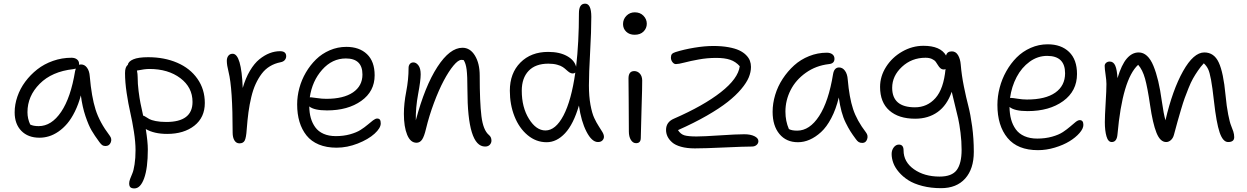

<svg xmlns="http://www.w3.org/2000/svg" viewBox="-20 -780 6891 1061"><path d="M198.2 -19Q134.8 -19 97.9 -56.9Q61 -94.7 61 -159.2Q61 -202.6 76.2 -246.6Q91.3 -290.5 119.6 -328.6Q147.9 -366.7 185.8 -396.5Q223.6 -426.3 272.9 -443.6Q322.3 -460.9 375 -460.9Q393.6 -460.9 405.3 -451.9Q417 -442.9 417 -426.8V-421.9Q422.9 -423.8 428.2 -423.8Q447.8 -423.8 460.9 -405.8Q474.1 -387.7 476.1 -357.9Q485.8 -245.1 508.1 -174.6Q530.3 -104 585.9 -30.8Q600.1 -12.7 592 7.1Q584 26.9 563 26.9Q551.8 26.9 544.9 22Q538.1 17.1 529.8 5.9Q502.4 -31.2 486.1 -59.1Q469.7 -86.9 452.4 -137.9Q435.1 -189 426.8 -252.9Q413.6 -203.6 393.8 -163.6Q374 -123.5 351.3 -96.9Q328.6 -70.3 302.5 -52.5Q276.4 -34.7 250.5 -26.9Q224.6 -19 198.2 -19ZM131.8 -160.2Q131.8 -124 147 -91.8Q164.1 -83 193.8 -83Q264.6 -83 317.9 -161.9Q371.1 -240.7 395 -387.2Q397 -397 398.9 -400.9Q397 -400.4 384.8 -397.9Q266.6 -384.8 199.2 -316.9Q131.8 -249 131.8 -160.2Z M722.7 261.2Q707.5 261.2 700.7 254.9Q693.8 248.5 693.8 232.9Q693.8 222.7 699.2 208.3Q704.6 193.8 711.4 178.2Q718.3 162.6 723.6 128.4Q729 94.2 729 49.8Q729 5.4 720 -52.5Q710.9 -110.4 700 -158Q689 -205.6 679.9 -266.1Q670.9 -326.7 670.9 -376Q670.9 -410.2 686 -420.9Q689 -440.4 716.6 -452.1Q744.1 -463.9 798.8 -463.9Q888.2 -463.9 959.2 -433.3Q1030.3 -402.8 1071 -344.7Q1111.8 -286.6 1111.8 -210.9Q1111.8 -130.9 1054 -85.4Q996.1 -40 903.8 -40Q832 -40 785.6 -66.9Q796.9 4.4 796.9 45.9Q796.9 148.9 776.6 205.1Q756.3 261.2 722.7 261.2ZM740.7 -354Q740.7 -317.4 745.8 -276.9Q751 -236.3 756.1 -210.7Q761.2 -185.1 771 -141.1Q776.4 -140.1 785.6 -134Q794.9 -127.9 805.2 -122.1Q815.4 -116.2 840.1 -111.1Q864.7 -106 898.9 -106Q1043.9 -106 1043.9 -216.8Q1043.9 -297.4 976.6 -348.1Q909.2 -398.9 805.7 -398.9Q779.8 -398.9 736.8 -390.1Q740.7 -370.6 740.7 -354Z M1303.2 12.2Q1285.6 12.2 1275.6 -3.9Q1265.6 -20 1265.6 -46.9Q1265.6 -292.5 1243.2 -381.8Q1233.4 -420.4 1233.4 -443.8Q1233.4 -460.9 1241.9 -471.9Q1250.5 -482.9 1265.6 -482.9Q1314 -482.9 1321.3 -293.9Q1336.9 -348.1 1361.1 -388.9Q1385.3 -429.7 1413.3 -452.4Q1441.4 -475.1 1470 -486.1Q1498.5 -497.1 1527.3 -497.1Q1561.5 -497.1 1561.5 -469.2Q1561.5 -457.5 1553.7 -448.2Q1545.9 -439 1530.3 -436Q1498 -429.7 1471.7 -413.8Q1445.3 -397.9 1426.3 -372.6Q1407.2 -347.2 1392.8 -315.9Q1378.4 -284.7 1368.7 -243.9Q1358.9 -203.1 1353 -159.9Q1347.2 -116.7 1343.3 -64Q1340.3 -19 1332.3 -3.4Q1324.2 12.2 1303.2 12.2Z M1839.8 36.1Q1784.2 36.1 1741.9 18.6Q1699.7 1 1673.8 -31.5Q1647.9 -64 1635 -106.9Q1622.1 -149.9 1622.1 -203.1Q1622.1 -248 1634.3 -293.5Q1646.5 -338.9 1670.4 -379.6Q1694.3 -420.4 1726.6 -451.9Q1758.8 -483.4 1802.2 -502.2Q1845.7 -521 1894 -521Q1965.8 -521 2008.1 -480.7Q2050.3 -440.4 2050.3 -363.8Q2050.3 -274.9 1976.3 -222.4Q1902.3 -169.9 1787.1 -169.9Q1715.8 -169.9 1689 -191.9Q1689.5 -156.7 1697.5 -128.2Q1705.6 -99.6 1722.4 -76.4Q1739.3 -53.2 1768.1 -40.5Q1796.9 -27.8 1835.9 -27.8Q1878.4 -27.8 1914.3 -37.8Q1950.2 -47.9 1972.4 -62Q1994.6 -76.2 2011.5 -90.6Q2028.3 -105 2041.5 -115Q2054.7 -125 2064 -125Q2074.7 -125 2079.3 -118.7Q2084 -112.3 2084 -98.1Q2084 -72.3 2049.6 -41Q2015.1 -9.8 1956.8 13.2Q1898.4 36.1 1839.8 36.1ZM1699.2 -242.2Q1705.6 -242.2 1732.2 -238Q1758.8 -233.9 1783.2 -233.9Q1878.4 -233.9 1930.7 -269.5Q1982.9 -305.2 1982.9 -368.2Q1982.9 -457 1891.1 -457Q1815.9 -457 1760.5 -394.8Q1705.1 -332.5 1691.9 -242.2Z M2660.6 29.8Q2563 29.8 2563 -285.2Q2563 -360.4 2558.6 -395.3Q2554.2 -430.2 2542 -448.2Q2538.1 -449.2 2529.8 -449.2Q2512.2 -449.2 2485.8 -417.5Q2459.5 -385.7 2432.1 -334.2Q2404.8 -282.7 2378.2 -211.7Q2351.6 -140.6 2334 -67.9Q2324.2 -25.9 2312.3 -8.5Q2300.3 8.8 2281.7 8.8Q2248 8.8 2230 -35.2Q2211.9 -79.1 2211.9 -150.9Q2211.9 -207.5 2224.9 -274.2Q2237.8 -340.8 2237.8 -404.8Q2237.8 -418 2244.9 -426.5Q2252 -435.1 2264.6 -435.1Q2279.8 -435.1 2292.2 -418.7Q2304.7 -402.3 2304.7 -369.1Q2304.7 -335 2290.5 -259.5Q2276.4 -184.1 2277.8 -115.2Q2328.1 -304.2 2397 -410.2Q2465.8 -516.1 2535.6 -516.1Q2578.1 -516.1 2604.5 -472.9Q2630.9 -429.7 2630.9 -361.8Q2630.9 -214.8 2640.4 -137.9Q2649.9 -61 2681.6 -34.2Q2695.8 -22.9 2695.8 -2.9Q2695.8 9.8 2686.8 19.8Q2677.7 29.8 2660.6 29.8Z M3000.5 5.9Q2942.4 5.9 2895.5 -33.2Q2848.6 -72.3 2823 -137.2Q2797.4 -202.1 2797.4 -278.8Q2797.4 -375.5 2855.7 -434.3Q2914.1 -493.2 3009.3 -493.2Q3072.3 -493.2 3113.5 -470.2Q3154.8 -447.3 3163.6 -411.1Q3179.2 -546.9 3179.2 -707Q3179.2 -759.8 3213.4 -759.8Q3247.6 -759.8 3247.6 -687Q3247.6 -607.4 3241 -490.7Q3234.4 -374 3234.4 -308.1Q3234.4 -248 3242.9 -201.2Q3251.5 -154.3 3263.7 -128.2Q3275.9 -102.1 3288.1 -83.5Q3300.3 -64.9 3308.8 -50.5Q3317.4 -36.1 3317.4 -23.9Q3317.4 -12.7 3308.8 -3.9Q3300.3 4.9 3284.2 4.9Q3250.5 4.9 3220.9 -52.5Q3191.4 -109.9 3179.2 -196.8Q3148.9 -93.3 3102.5 -43.7Q3056.2 5.9 3000.5 5.9ZM2863.3 -278.8Q2863.3 -187 2903.1 -123Q2942.9 -59.1 2994.1 -59.1Q3050.3 -59.1 3093.8 -141.8Q3137.2 -224.6 3159.2 -378.9Q3152.8 -374 3145.5 -374Q3135.7 -374 3127.2 -379.6Q3118.7 -385.3 3110.1 -393.3Q3101.6 -401.4 3090.3 -409.2Q3079.1 -417 3058.3 -422.6Q3037.6 -428.2 3010.3 -428.2Q2939 -428.2 2901.1 -388.4Q2863.3 -348.6 2863.3 -278.8Z M3486.8 -587.9Q3458.5 -587.9 3440.7 -604.7Q3422.9 -621.6 3422.9 -647Q3422.9 -673.8 3441.7 -692.9Q3460.4 -711.9 3487.8 -711.9Q3517.6 -711.9 3535.9 -692.9Q3554.2 -673.8 3554.2 -648.9Q3554.2 -624 3536.4 -606Q3518.6 -587.9 3486.8 -587.9ZM3495.1 11.2Q3477.5 11.2 3466.3 -6.8Q3455.1 -24.9 3455.1 -53.2Q3455.1 -145 3454.1 -230.2Q3453.1 -315.4 3453.1 -346.2Q3453.1 -387.2 3484.9 -387.2Q3502.9 -387.2 3515.6 -373.5Q3528.3 -359.9 3528.8 -335.9Q3529.3 -304.7 3525.1 -175.5Q3521 -46.4 3521 -18.1Q3521 11.2 3495.1 11.2Z M3819.8 40Q3775.9 40 3743.7 31Q3711.4 22 3694.1 6.6Q3676.8 -8.8 3668.7 -25.9Q3660.6 -43 3660.6 -62Q3660.6 -105.5 3703.6 -124Q3868.2 -195.8 3963.6 -270.8Q4059.1 -345.7 4067.9 -414.1Q4045.4 -439.5 4015.1 -449.7Q3984.9 -460 3937.5 -460Q3888.2 -460 3841.3 -451.4Q3794.4 -442.9 3762 -434.3Q3729.5 -425.8 3714.8 -425.8Q3704.6 -425.8 3696 -436.8Q3687.5 -447.8 3687.5 -461.9Q3687.5 -474.6 3693.1 -481.2Q3698.7 -487.8 3712.9 -492.2Q3759.3 -506.8 3816.7 -516.4Q3874 -525.9 3921.9 -525.9Q3968.3 -525.9 4004.9 -519.3Q4041.5 -512.7 4064.5 -502Q4087.4 -491.2 4102.5 -476.1Q4117.7 -460.9 4123.8 -444.8Q4129.9 -428.7 4129.9 -410.2Q4129.9 -381.8 4117.7 -352.3Q4105.5 -322.8 4075.9 -287.6Q4046.4 -252.4 4001.2 -216.8Q3956.1 -181.2 3886 -140.9Q3815.9 -100.6 3726.6 -61Q3741.2 -38.1 3762.7 -32Q3784.2 -25.9 3829.6 -25.9Q3868.2 -25.9 3959 -32Q4049.8 -38.1 4092.8 -38.1Q4127.4 -38.1 4149.2 -27.3Q4170.9 -16.6 4170.9 0Q4170.9 12.2 4160.9 21Q4150.9 29.8 4134.8 29.8Q4094.2 29.8 3983.4 34.9Q3872.6 40 3819.8 40Z M4389.6 5.9Q4324.7 5.9 4287.1 -39.6Q4249.5 -85 4249.5 -162.1Q4249.5 -208.5 4263.7 -255.6Q4277.8 -302.7 4305.2 -344.5Q4332.5 -386.2 4368.4 -418.7Q4404.3 -451.2 4451.4 -470Q4498.5 -488.8 4549.3 -488.8Q4567.9 -488.8 4579.6 -480Q4591.3 -471.2 4591.3 -455.1Q4591.3 -428.7 4560.5 -425.8Q4488.8 -417.5 4433.1 -377.9Q4377.4 -338.4 4348.9 -282Q4320.3 -225.6 4320.3 -163.1Q4320.3 -110.8 4339.4 -66.9Q4355 -58.1 4385.3 -58.1Q4454.1 -58.1 4506.6 -138.9Q4559.1 -219.7 4583.5 -370.1Q4589.8 -407.2 4616.7 -407.2Q4636.2 -407.2 4649.4 -388.9Q4662.6 -370.6 4664.6 -340.8Q4673.3 -240.7 4694.1 -177.5Q4714.8 -114.3 4765.6 -47.9Q4778.8 -30.8 4771.7 -10.5Q4764.6 9.8 4745.6 9.8Q4732.9 9.8 4725.1 4.9Q4717.3 0 4709.5 -11.2Q4690.9 -36.1 4679.2 -54.7Q4667.5 -73.2 4653.6 -101.3Q4639.6 -129.4 4630.4 -163.8Q4621.1 -198.2 4615.2 -241.2Q4599.6 -176.3 4573.7 -127.2Q4547.9 -78.1 4517.1 -50Q4486.3 -22 4454.3 -8.1Q4422.4 5.9 4389.6 5.9Z M5180.2 259.8Q5124 259.8 5076.9 247.6Q5029.8 235.4 4999.3 215.8Q4968.8 196.3 4947.3 171.1Q4925.8 146 4916.5 120.6Q4907.2 95.2 4907.2 70.8Q4907.2 49.8 4918.9 34.4Q4930.7 19 4947.3 19Q4973.1 19 4973.1 50.8Q4973.1 114.7 5030.5 155.3Q5087.9 195.8 5172.4 195.8Q5240.2 195.8 5267.1 159.4Q5293.9 123 5293.9 47.9Q5293.9 1 5287.8 -47.1Q5281.7 -95.2 5274.9 -125.2Q5268.1 -155.3 5256.1 -203.1Q5244.1 -251 5239.3 -272.9Q5213.4 -198.2 5161.6 -161.1Q5109.9 -124 5037.1 -124Q4946.3 -124 4894.8 -169.2Q4843.3 -214.4 4843.3 -299.8Q4843.3 -358.4 4876.7 -410.9Q4910.2 -463.4 4965.8 -495.1Q5021.5 -526.9 5083 -526.9Q5177.2 -526.9 5208 -473.1Q5213.4 -496.1 5240.2 -496.1Q5261.7 -496.1 5274.2 -475.1Q5286.6 -454.1 5289.1 -422.9Q5293.9 -364.3 5306.6 -301.5Q5319.3 -238.8 5331.1 -194.1Q5342.8 -149.4 5352.1 -81.8Q5361.3 -14.2 5361.3 59.1Q5361.3 153.3 5313.7 206.5Q5266.1 259.8 5180.2 259.8ZM4910.2 -294.9Q4910.2 -187 5036.1 -187Q5104 -187 5149.4 -238Q5194.8 -289.1 5205.1 -398.9Q5200.7 -396 5196.3 -396Q5185.1 -396 5177.2 -402.6Q5169.4 -409.2 5163.8 -418.9Q5158.2 -428.7 5151.1 -438.2Q5144 -447.8 5129.6 -454.3Q5115.2 -460.9 5094.2 -460.9Q5018.1 -460.9 4964.1 -410.6Q4910.2 -360.4 4910.2 -294.9Z M5715.8 49.8Q5603.5 49.8 5547.6 -17.8Q5491.7 -85.4 5491.7 -200.2Q5491.7 -247.6 5504.2 -295.4Q5516.6 -343.3 5540.8 -386.2Q5564.9 -429.2 5597.9 -462.4Q5630.9 -495.6 5675.5 -515.4Q5720.2 -535.2 5769.5 -535.2Q5844.2 -535.2 5887.9 -492.9Q5931.6 -450.7 5931.6 -371.1Q5931.6 -276.9 5855.2 -221.4Q5778.8 -166 5658.7 -166Q5586.4 -166 5558.6 -189Q5559.1 -150.9 5567.4 -120.4Q5575.7 -89.8 5593.3 -65.4Q5610.8 -41 5641.1 -27.6Q5671.4 -14.2 5711.9 -14.2Q5756.3 -14.2 5793.7 -24.7Q5831.1 -35.2 5853.8 -50.3Q5876.5 -65.4 5893.6 -80.3Q5910.6 -95.2 5923.8 -105.7Q5937 -116.2 5946.8 -116.2Q5966.8 -116.2 5966.8 -89.8Q5966.8 -69.3 5945.3 -44.7Q5923.8 -20 5889.9 0.7Q5856 21.5 5809.1 35.6Q5762.2 49.8 5715.8 49.8ZM5568.8 -238.8Q5576.2 -238.8 5603.5 -234.4Q5630.9 -230 5654.8 -230Q5757.3 -230 5811.5 -268.1Q5865.7 -306.2 5865.7 -375Q5865.7 -471.2 5766.6 -471.2Q5714.4 -471.2 5669.9 -439Q5625.5 -406.7 5597.9 -354.2Q5570.3 -301.8 5561.5 -238.8Z M6123.5 4.9Q6103.5 4.9 6094.5 -26.4Q6085.4 -57.6 6085.4 -105Q6085.4 -138.7 6089.8 -210.4Q6094.2 -282.2 6094.2 -315.9Q6094.2 -335 6089.4 -367.7Q6084.5 -400.4 6084.5 -416Q6084.5 -425.8 6092.5 -432.9Q6100.6 -439.9 6112.3 -439.9Q6133.3 -439.9 6143.1 -417Q6152.8 -394 6155.3 -348.1Q6177.7 -422.9 6206.8 -456.5Q6235.8 -490.2 6272.5 -490.2Q6297.9 -490.2 6318.4 -471.4Q6338.9 -452.6 6354 -415.8Q6369.1 -378.9 6380.4 -331.5Q6391.6 -284.2 6400.4 -220.2Q6410.2 -150.4 6420.4 -115.2Q6459.5 -283.2 6517.6 -386.7Q6575.7 -490.2 6635.3 -490.2Q6689 -490.2 6714.8 -434.8Q6740.7 -379.4 6752.4 -253.9Q6758.3 -191.4 6767.1 -147.2Q6775.9 -103 6783 -86.2Q6790 -69.3 6795.2 -53.5Q6800.3 -37.6 6800.3 -22Q6800.3 4.9 6766.6 4.9Q6737.8 4.9 6719.7 -48.3Q6701.7 -101.6 6688.5 -220.2Q6679.7 -299.3 6672.1 -339.8Q6664.6 -380.4 6656.2 -397.9Q6647.9 -415.5 6632.3 -430.2Q6615.2 -412.1 6599.9 -389.6Q6584.5 -367.2 6572.5 -345.9Q6560.5 -324.7 6547.9 -293Q6535.2 -261.2 6526.6 -237.8Q6518.1 -214.4 6506.1 -173.8Q6494.1 -133.3 6487.1 -108.2Q6480 -83 6467.3 -35.2Q6462.4 -16.6 6450.4 -5.9Q6438.5 4.9 6424.3 4.9Q6391.1 4.9 6370.6 -46.6Q6350.1 -98.1 6335.4 -199.2Q6321.3 -295.9 6307.6 -345.2Q6293.9 -394.5 6269.5 -421.9Q6182.6 -342.3 6155.3 -38.1Q6151.9 4.9 6123.5 4.9Z"/></svg>

Font: Shantell Sans Irregular
Style: Regular
Weight: 300
Designer: Stephen Nixon, Anya Danilova, Shantell Martin
Foundry: Arrow Type
Version: Version 1.006;[9816181b4]